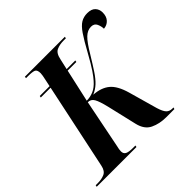

<svg xmlns="http://www.w3.org/2000/svg" viewBox="-211 -892 1066 1066"><g transform="rotate(-45 322.0 -359.5)"><path d="M-32 0 -30 -10H-13Q17 -10 39.5 -20Q62 -30 69 -64L176 -570H99L101 -580H178L186 -618Q190 -636 192 -647.5Q194 -659 194 -666Q194 -692 181 -698Q168 -704 133 -704H117L118 -714H432L430 -704H412Q381 -704 357.5 -693.5Q334 -683 326 -642L312 -580H380L378 -570H310L267 -377Q294 -377 320.5 -388Q347 -399 372 -428Q385 -442 405.5 -472Q426 -502 458 -560Q493 -624 516.5 -658.5Q540 -693 562 -706Q584 -719 612 -719Q645 -719 660.5 -702.5Q676 -686 676 -661Q676 -630 659.5 -612Q643 -594 617 -592Q617 -611 608 -631Q599 -651 574 -651Q546 -651 522 -628Q498 -605 463 -546Q432 -495 409.5 -461Q387 -427 365.5 -407Q344 -387 316 -375Q375 -371 410 -342Q445 -313 465 -243L513 -73Q524 -37 537 -23.5Q550 -10 572 -10H581L578 0H514Q462 0 421.5 -19.5Q381 -39 368 -95L327 -270Q314 -324 301.5 -345.5Q289 -367 265 -367L208 -82Q202 -58 202 -44Q202 -25 216 -17.5Q230 -10 265 -10H282L280 0Z"/></g></svg>

Font: Noto Serif Display ExtraCondensed
Style: Bold Italic
Weight: 700
Width: 2
Italic angle: -12°
Designer: Monotype Design Team
Foundry: Monotype Imaging Inc.
Version: Version 2.009